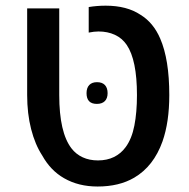

<svg xmlns="http://www.w3.org/2000/svg" viewBox="-20 -661 678 690"><path d="M210.4 -20.5Q161.6 -48.3 131.8 -102.1Q106 -141.6 91.8 -197.3Q77.6 -252.9 77.6 -319.3V-630.9H192.9V-319.3Q192.9 -185.1 236.8 -127.9Q252.9 -106.9 277.1 -95.7Q301.3 -84.5 332 -84.5Q364.7 -84.5 389.9 -96.9Q415 -109.4 431.6 -132.3Q453.6 -162.1 462.9 -209.7Q472.2 -257.3 472.2 -319.3Q472.2 -445.3 435.5 -499.5Q418.9 -523.9 392.8 -535.9Q366.7 -547.9 334 -547.9Q318.4 -547.9 298.8 -543.9V-635.7Q328.6 -640.6 359.9 -640.6Q436 -640.6 484.9 -607.9Q531.2 -579.6 555.7 -522.5Q588.4 -447.3 588.4 -319.3Q588.4 -222.2 564 -152.8Q532.2 -63.5 462.4 -22.5Q408.2 9.3 330.6 9.3Q262.2 9.3 210.4 -20.5ZM291 -326.2Q291 -345.2 300.8 -355.5Q310.5 -365.7 328.6 -365.7Q347.2 -365.7 356.9 -355.5Q366.7 -345.2 366.7 -326.2Q366.7 -307.6 356.7 -297.6Q346.7 -287.6 328.1 -287.6Q291 -287.6 291 -326.2Z"/></svg>

Font: Viking Open Sans Light
Style: Bold
Weight: 600
Foundry: Ascender Corporation
Version: Version 2.001